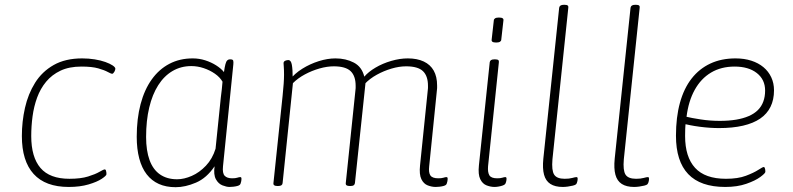

<svg xmlns="http://www.w3.org/2000/svg" viewBox="-20 -772 3301 799"><path d="M266 6Q169 6 120 -48Q71 -102 71 -206Q71 -266 84 -323.5Q97 -381 126 -427.5Q155 -474 203.5 -501.5Q252 -529 322 -529Q349 -529 374 -525Q399 -521 418.5 -514Q438 -507 449 -499.5Q460 -492 460 -486Q460 -484 459 -480.5Q458 -477 456 -473.5Q454 -470 451.5 -467.5Q449 -465 447 -465Q442 -465 428.5 -472.5Q415 -480 389 -487.5Q363 -495 319 -495Q268 -495 232 -478Q196 -461 172 -432Q148 -403 134.5 -366Q121 -329 115.5 -288Q110 -247 110 -206Q110 -118 148.5 -73Q187 -28 269 -28Q316 -28 346.5 -37.5Q377 -47 394 -57Q411 -67 416 -67Q419 -67 420.5 -63.5Q422 -60 422.5 -55.5Q423 -51 423 -47Q423 -41 403.5 -28Q384 -15 348.5 -4.5Q313 6 266 6Z M711 7Q671 7 641 -6.5Q611 -20 590.5 -46.5Q570 -73 559.5 -112.5Q549 -152 549 -203Q549 -278 565 -338.5Q581 -399 611.5 -441.5Q642 -484 685 -506.5Q728 -529 782 -529Q809 -529 834 -521Q859 -513 879.5 -500Q900 -487 912 -472Q915 -493 918 -504.5Q921 -516 925.5 -520.5Q930 -525 936 -525H939Q949 -525 950.5 -519.5Q952 -514 951 -504L908 -80Q905 -51 915 -40.5Q925 -30 946 -30Q960 -30 967.5 -32.5Q975 -35 980 -35Q983 -35 984 -33Q985 -31 985 -28Q985 -24 984 -18.5Q983 -13 981.5 -9Q980 -5 978 -3Q975 0 967.5 2Q960 4 951 5Q942 6 935 6Q923 6 906 -0.5Q889 -7 878.5 -26Q868 -45 873 -80Q840 -31 795.5 -12Q751 7 711 7ZM717 -26Q746 -26 778 -40Q810 -54 837 -82.5Q864 -111 877 -153L899 -367Q901 -380 903 -400Q905 -420 906 -432Q895 -451 874 -465.5Q853 -480 827.5 -488.5Q802 -497 776 -497Q733 -497 698 -476.5Q663 -456 638.5 -417.5Q614 -379 601 -324.5Q588 -270 588 -202Q588 -145 602.5 -105.5Q617 -66 646 -46Q675 -26 717 -26Z M1793 6Q1777 6 1760 -0.5Q1743 -7 1733.5 -26.5Q1724 -46 1728 -84L1760 -395Q1761 -400 1761 -405.5Q1761 -411 1761 -415Q1761 -456 1740 -476Q1719 -496 1670 -496Q1641 -496 1609 -486.5Q1577 -477 1548 -461Q1519 -445 1498 -423L1502 -436L1457 -10Q1456 -4 1452 -1Q1448 2 1439 2H1435Q1426 2 1422 -1Q1418 -4 1419 -11L1459 -395Q1460 -400 1460 -405.5Q1460 -411 1460 -415Q1460 -456 1439 -476Q1418 -496 1369 -496Q1341 -496 1309.5 -487Q1278 -478 1249 -462.5Q1220 -447 1199 -426L1156 -10Q1155 2 1138 2H1134Q1125 2 1121 -1Q1117 -4 1118 -11L1156 -373Q1159 -402 1160.5 -423.5Q1162 -445 1162 -461Q1162 -482 1161 -494Q1160 -506 1160 -509Q1160 -513 1162 -515.5Q1164 -518 1167.5 -519.5Q1171 -521 1174 -521.5Q1177 -522 1180 -522Q1191 -522 1194.5 -502.5Q1198 -483 1198 -447Q1198 -440 1197 -435Q1196 -430 1194 -425L1184 -438Q1206 -466 1238 -486Q1270 -506 1306.5 -517.5Q1343 -529 1376 -529Q1419 -529 1452.5 -511.5Q1486 -494 1496 -453Q1513 -473 1542.5 -490.5Q1572 -508 1608 -518.5Q1644 -529 1677 -529Q1716 -529 1743.5 -516Q1771 -503 1785 -478Q1799 -453 1799 -416Q1799 -411 1799 -405.5Q1799 -400 1798 -395L1766 -80Q1763 -54 1771 -42Q1779 -30 1804 -30Q1818 -30 1825.5 -32.5Q1833 -35 1838 -35Q1841 -35 1842 -33Q1843 -31 1843 -28Q1843 -24 1842 -18.5Q1841 -13 1839.5 -9Q1838 -5 1836 -3Q1833 0 1825.5 2Q1818 4 1809 5Q1800 6 1793 6Z M2038 6Q2022 6 2005 -0.5Q1988 -7 1978.5 -26.5Q1969 -46 1973 -84L2018 -513Q2019 -519 2023.5 -522Q2028 -525 2037 -525H2041Q2050 -525 2053.5 -522Q2057 -519 2056 -513L2011 -80Q2009 -55 2016.5 -42.5Q2024 -30 2049 -30Q2063 -30 2070.5 -32.5Q2078 -35 2083 -35Q2086 -35 2087 -33Q2088 -31 2088 -28Q2088 -24 2087 -19Q2086 -14 2084.5 -10.5Q2083 -7 2081 -5Q2078 -2 2070.5 0.5Q2063 3 2054 4.5Q2045 6 2038 6ZM2045 -595Q2034 -595 2029.5 -598Q2025 -601 2026 -607L2035 -687Q2035 -692 2040 -695.5Q2045 -699 2056 -699Q2067 -699 2071.5 -696Q2076 -693 2075 -687L2066 -607Q2066 -602 2061 -598.5Q2056 -595 2045 -595Z M2322 6Q2290 6 2270.5 -6.5Q2251 -19 2244 -45Q2237 -71 2241 -111L2307 -740Q2309 -752 2326 -752H2330Q2339 -752 2342.5 -749Q2346 -746 2345 -740L2279 -109Q2275 -63 2286 -45.5Q2297 -28 2330 -28Q2349 -28 2361.5 -31.5Q2374 -35 2379 -35Q2382 -35 2383 -33Q2384 -31 2384 -28Q2384 -24 2383 -19Q2382 -14 2380.5 -10.5Q2379 -7 2377 -5Q2374 -2 2364 0.5Q2354 3 2342.5 4.5Q2331 6 2322 6Z M2619 6Q2587 6 2567.5 -6.5Q2548 -19 2541 -45Q2534 -71 2538 -111L2604 -740Q2606 -752 2623 -752H2627Q2636 -752 2639.5 -749Q2643 -746 2642 -740L2576 -109Q2572 -63 2583 -45.5Q2594 -28 2627 -28Q2646 -28 2658.5 -31.5Q2671 -35 2676 -35Q2679 -35 2680 -33Q2681 -31 2681 -28Q2681 -24 2680 -19Q2679 -14 2677.5 -10.5Q2676 -7 2674 -5Q2671 -2 2661 0.5Q2651 3 2639.5 4.5Q2628 6 2619 6Z M2998 6Q2895 6 2844 -47.5Q2793 -101 2793 -207Q2793 -284 2809.5 -344Q2826 -404 2858 -445Q2890 -486 2936 -507.5Q2982 -529 3041 -529Q3077 -529 3106.5 -519.5Q3136 -510 3157 -492.5Q3178 -475 3189.5 -450.5Q3201 -426 3201 -396Q3201 -357 3186.5 -327.5Q3172 -298 3143.5 -278.5Q3115 -259 3072 -249Q3029 -239 2972 -239Q2934 -239 2892 -244.5Q2850 -250 2818 -259L2834 -264Q2832 -250 2831.5 -235Q2831 -220 2831 -206Q2831 -119 2872.5 -73.5Q2914 -28 3001 -28Q3051 -28 3084 -40.5Q3117 -53 3135.5 -65Q3154 -77 3158 -77Q3161 -77 3162.5 -73.5Q3164 -70 3164.5 -65.5Q3165 -61 3165 -57Q3165 -51 3144 -35.5Q3123 -20 3085.5 -7Q3048 6 2998 6ZM2975 -269Q3013 -269 3043 -274Q3073 -279 3096 -289Q3119 -299 3134 -314Q3149 -329 3156.5 -349.5Q3164 -370 3164 -395Q3164 -441 3129.5 -468Q3095 -495 3037 -495Q2981 -495 2939 -470Q2897 -445 2871 -398Q2845 -351 2837 -286Q2857 -281 2896 -275Q2935 -269 2975 -269Z"/></svg>

Font: Asap Thin
Style: Italic
Weight: 250
Italic angle: -6°
Designer: Pablo Cosgaya
Foundry: Omnibus-Type
Version: Version 3.001